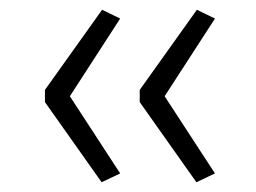

<svg xmlns="http://www.w3.org/2000/svg" viewBox="-20 -465 524 393"><path d="M188 -92 72 -256V-281L189 -445L226 -427L123 -268L226 -110ZM382 -92 266 -256V-281L383 -445L420 -427L317 -268L420 -110Z"/></svg>

Font: Nunito Sans 10pt Expanded ExtraLight
Style: Regular
Weight: 250
Width: 7
Designer: Vernon Adams
Foundry: Vernon Adams
Version: Version 3.101;gftools[0.9.27]